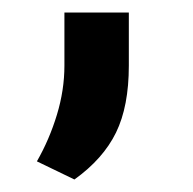

<svg xmlns="http://www.w3.org/2000/svg" viewBox="-20 -130 308 307"><path d="M99 157 39 128Q59 93 71 53.5Q83 14 83 -25V-110H186V-25Q186 40 165.5 82Q145 124 99 157Z"/></svg>

Font: Gantari SemiBold
Style: Regular
Weight: 600
Designer: Anugrah Pasau
Foundry: Lafontype
Version: Version 1.000; ttfautohint (v1.8.3)